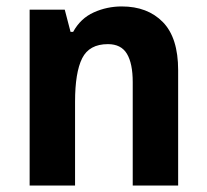

<svg xmlns="http://www.w3.org/2000/svg" viewBox="-20 -576 642 596"><path d="M358 -556Q438 -556 485.5 -507.5Q533 -459 533 -358V0H392V-321Q392 -379 374 -409Q356 -439 315 -439Q257 -439 235 -395Q213 -351 213 -260V0H72V-546H181L199 -477H207Q230 -519 271 -537.5Q312 -556 358 -556Z"/></svg>

Font: Noto Sans Gujarati SemiCondensed
Style: Bold
Weight: 700
Width: 4
Designer: Jelle Bosma - Monotype Design Team, Universal Thirst
Foundry: Monotype Imaging Inc.
Version: Version 2.106; ttfautohint (v1.8.4.7-5d5b)